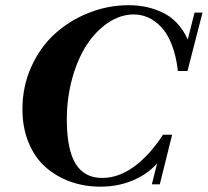

<svg xmlns="http://www.w3.org/2000/svg" viewBox="-20 -699 791 731"><path d="M361.8 11.7Q301.8 11.7 248.8 -7.1Q195.8 -25.9 154.5 -61.8Q113.3 -97.7 89.4 -154.8Q65.4 -211.9 65.4 -283.2Q65.4 -370.6 99.6 -445.8Q133.8 -521 190.2 -571.5Q246.6 -622.1 319.3 -650.6Q392.1 -679.2 469.7 -679.2Q503.4 -679.2 534.7 -672.9Q565.9 -666.5 596.9 -652.3Q627.9 -638.2 653.3 -611.6Q678.7 -585 694.8 -548.3L720.7 -650.9H751L693.8 -428.7H657.2Q650.9 -485.8 634 -528.8Q617.2 -571.8 593.8 -596.2Q570.3 -620.6 544.2 -632.3Q518.1 -644 489.3 -644Q439.5 -644 392.8 -613.3Q346.2 -582.5 311.3 -529.8Q276.4 -477.1 255.4 -402.1Q234.4 -327.1 234.4 -244.1Q234.4 -129.9 267.8 -75.7Q301.3 -21.5 369.1 -21.5Q431.2 -21.5 490 -64.2Q548.8 -106.9 600.6 -186H635.3L588.4 2.9H558.1L578.1 -76.7Q541.5 -35.6 485.4 -12Q429.2 11.7 361.8 11.7Z"/></svg>

Font: Elstob ExtraBold
Style: Italic
Weight: 800
Italic angle: -20°
Designer: Peter S. Baker
Version: Version 1.015